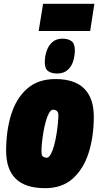

<svg xmlns="http://www.w3.org/2000/svg" viewBox="-20 -974 520 1003"><path d="M216 9Q112 9 62 -40.5Q12 -90 12 -186Q12 -291 38.5 -376Q65 -461 122 -511Q179 -561 270 -561Q370 -561 420 -511Q470 -461 470 -365Q470 -260 443 -175.5Q416 -91 360 -41Q304 9 216 9ZM224 -150Q235 -150 245 -168Q255 -186 262.5 -213.5Q270 -241 275 -272Q280 -303 282.5 -330Q285 -357 285 -373Q284 -390 275.5 -395.5Q267 -401 257 -401Q246 -401 236 -383Q226 -365 218.5 -337.5Q211 -310 206 -279Q201 -248 198.5 -221Q196 -194 197 -178Q197 -161 205.5 -155.5Q214 -150 224 -150ZM278 -590Q249 -590 231.5 -602.5Q214 -615 214 -649Q214 -678 223 -706Q232 -734 252.5 -753Q273 -772 307 -772Q336 -772 353.5 -759Q371 -746 371 -712Q371 -683 362.5 -655Q354 -627 333.5 -608.5Q313 -590 278 -590ZM182 -812 205 -954H473L451 -812Z"/></svg>

Font: Georama Semi Condensed Black
Style: Italic
Weight: 900
Width: 4
Italic angle: -9°
Designer: Jean-Baptiste Levee
Foundry: Production Type
Version: Version 1.000